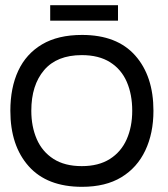

<svg xmlns="http://www.w3.org/2000/svg" viewBox="-20 -708 648 742"><path d="M297 14Q162 14 91 -65.5Q20 -145 20 -280Q20 -369 50.5 -434.5Q81 -500 142.5 -536.5Q204 -573 297 -573Q432 -573 502.5 -493.5Q573 -414 573 -280Q573 -193 541.5 -126.5Q510 -60 449 -23Q388 14 297 14ZM296 -66Q361 -66 404.5 -93.5Q448 -121 469.5 -169.5Q491 -218 491 -280Q491 -343 470 -391.5Q449 -440 405.5 -467.5Q362 -495 296 -495Q200 -495 150.5 -437Q101 -379 101 -280Q101 -219 122 -170.5Q143 -122 186.5 -94Q230 -66 296 -66ZM174 -628V-688H436V-628Z"/></svg>

Font: Darker Grotesque SemiBold
Style: Regular
Weight: 600
Designer: Gabriel Lam
Foundry: TypeRant
Version: Version 1.000;gftools[0.9.28]